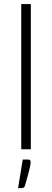

<svg xmlns="http://www.w3.org/2000/svg" viewBox="-20 -748 261 962"><path d="M134.5 -727.5V0H86.5V-727.5ZM121.5 51.5Q129 51.5 131.2 55.2Q133.5 59 133.5 65Q133.5 70.5 132 79.5Q130.5 88.5 127 102.5Q123.5 116.5 118.2 136.2Q113 156 105 182.5Q102.5 189.5 98.2 192Q94 194.5 86.5 194.5H70.5L94 51.5Z"/></svg>

Font: LatoLatin Light
Style: Regular
Weight: 300
Designer: Lukasz Dziedzic with Adam Twardoch and Botio Nikoltchev
Foundry: tyPoland Lukasz Dziedzic
Version: Version 2.015; 2015-08-06; http://www.latofonts.com/